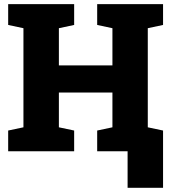

<svg xmlns="http://www.w3.org/2000/svg" viewBox="-20 -731 828 928"><path d="M19.5 0V-100.1L93.3 -115.7V-594.7L19.5 -610.4V-710.9H338.4V-610.4L264.6 -594.7V-415H523.4V-594.7L449.7 -610.4V-710.9H768.1V-610.4L694.3 -594.7V-115.7L768.1 -100.1V0H449.7V-100.1L523.4 -115.7V-283.7H264.6V-115.7L338.4 -100.1V0ZM596.7 176.8V-95.7H768.1V176.8Z"/></svg>

Font: Roboto Slab Black
Style: Regular
Weight: 900
Designer: Google
Version: Version 2.000; ttfautohint (v1.8.1.43-b0c9)